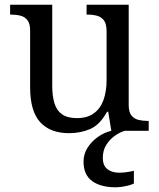

<svg xmlns="http://www.w3.org/2000/svg" viewBox="-20 -556 675 816"><path d="M273 10Q194 10 151 -36.5Q108 -83 108 -186V-426Q108 -456 96.5 -470.5Q85 -485 66.5 -489.5Q48 -494 26 -494H23V-536H202V-191Q202 -148 211.5 -117Q221 -86 244 -70Q267 -54 307 -54Q351 -54 379 -74.5Q407 -95 420 -131.5Q433 -168 433 -216V-422Q433 -454 422 -469Q411 -484 392.5 -489Q374 -494 351 -494H348V-536H527V-109Q527 -80 538.5 -65.5Q550 -51 568.5 -46.5Q587 -42 609 -42H612V0H453L440 -81H435Q404 -25 363 -7.5Q322 10 273 10ZM472 240Q408 240 371.5 213.5Q335 187 335 130Q335 99 352 72Q369 45 396 26Q423 7 453 0H510Q489 6 467.5 21.5Q446 37 431.5 60Q417 83 417 115Q417 148 436.5 163Q456 178 486 178Q500 178 515.5 176Q531 174 549 170V224Q539 229 525 232.5Q511 236 497 238Q483 240 472 240Z"/></svg>

Font: Noto Serif Ethiopic
Style: Regular
Weight: 400
Designer: Monotype Design Team
Foundry: Monotype Imaging Inc.
Version: Version 2.102